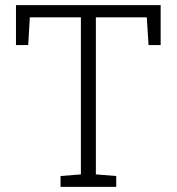

<svg xmlns="http://www.w3.org/2000/svg" viewBox="-20 -731 693 751"><path d="M434.6 -42.5V0H216.8V-42.5L296.4 -48.8V-663.1H96.7L90.3 -554.7H42.5V-710.9H608.4V-554.7H561L554.2 -663.1H355V-48.8Z"/></svg>

Font: Battambang Light
Style: Regular
Weight: 300
Designer: Danh Hong
Version: Version 8.002; ttfautohint (v1.8.3)